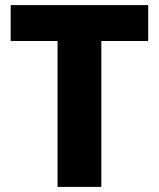

<svg xmlns="http://www.w3.org/2000/svg" viewBox="-20 -734 624 754"><path d="M378 0V-573H562V-714H22V-573H206V0Z"/></svg>

Font: Noto Sans Lao UI ExtBd
Style: Regular
Weight: 800
Designer: Monotype Design Team
Foundry: Monotype Imaging Inc.
Version: Version 2.000